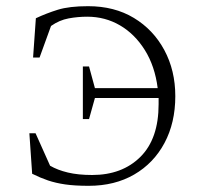

<svg xmlns="http://www.w3.org/2000/svg" viewBox="-20 -591 657 621"><path d="M278 -25Q375 -25 434 -83.5Q493 -142 493 -254Q493 -264 493 -274H287L268 -206H248V-376H268L287 -306H490Q481 -377 448.5 -429Q416 -481 368 -509Q320 -537 262 -537Q232 -537 202 -531.5Q172 -526 145 -507L108 -405H87L96 -532Q130 -548 167 -559.5Q204 -571 265 -571Q350 -571 413 -533Q476 -495 511.5 -429Q547 -363 547 -280Q547 -194 512 -128.5Q477 -63 414 -26.5Q351 10 267 10Q222 10 191 5.5Q160 1 135 -7.5Q110 -16 84 -29L75 -160H95L142 -55Q166 -41 199.5 -33Q233 -25 278 -25Z"/></svg>

Font: Spectral SC ExtraLight
Style: Regular
Weight: 275
Designer: Jean-Baptiste Levee
Foundry: Production Type
Version: Version 2.001